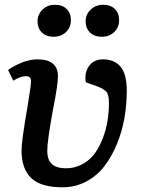

<svg xmlns="http://www.w3.org/2000/svg" viewBox="-20 -775 594 809"><path d="M210.9 -754.9Q242.7 -754.9 260.7 -737.3Q278.8 -719.7 278.8 -689.9Q278.8 -659.7 258.1 -639.9Q237.3 -620.1 206.1 -620.1Q174.8 -620.1 156.5 -637.9Q138.2 -655.8 138.2 -685.1Q138.2 -714.4 159.2 -734.6Q180.2 -754.9 210.9 -754.9ZM414.1 -754.9Q445.8 -754.9 463.9 -737.3Q481.9 -719.7 481.9 -689.9Q481.9 -659.7 461.2 -639.9Q440.4 -620.1 409.2 -620.1Q377.9 -620.1 359.4 -637.9Q340.8 -655.8 340.8 -685.1Q340.8 -714.4 362.1 -734.6Q383.3 -754.9 414.1 -754.9ZM137.2 -524.9Q224.1 -524.9 224.1 -454.1Q224.1 -417 203.1 -312Q179.2 -182.1 179.2 -141.1Q179.2 -100.1 199.5 -83Q219.7 -65.9 257.8 -65.9Q295.9 -65.9 327.4 -83.3Q358.9 -100.6 379.2 -128.4Q399.4 -156.2 413.3 -192.9Q427.2 -229.5 433.1 -266.4Q439 -303.2 439 -340.8Q439 -376 428 -388.7Q417 -401.4 384.8 -413.1L341.8 -428.2Q339.8 -435.1 339.8 -446.8Q339.8 -479.5 359.4 -502.2Q378.9 -524.9 414.1 -524.9Q462.4 -524.9 488.3 -493.7Q514.2 -462.4 514.2 -392.1Q514.2 -334 504.2 -277.1Q494.1 -220.2 472.4 -167.5Q450.7 -114.7 419.7 -74.5Q388.7 -34.2 343 -10Q297.4 14.2 243.2 14.2Q152.8 14.2 111.8 -24.4Q70.8 -63 70.8 -142.1Q70.8 -182.1 97.2 -333Q110.8 -416.5 110.8 -433.1Q110.8 -454.1 88.9 -454.1Q66.4 -454.1 36.1 -435.1L14.2 -480Q39.1 -498.5 73 -511.7Q106.9 -524.9 137.2 -524.9Z"/></svg>

Font: Literata Book SemiBold
Style: Italic
Weight: 600
Italic angle: -3°
Designer: Latin by Veronika Burian and Jose Scaglione. Greek by Irene Vlachou. Cyrillic by Vera Evstafieva
Foundry: TypeTogether
Version: Version 1.003;PS 001.003;hotconv 1.0.88;makeotf.lib2.5.64775